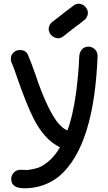

<svg xmlns="http://www.w3.org/2000/svg" viewBox="-20 -790 577 1029"><path d="M185 109 188 108H186Q200 104 220 90Q253 67 276 37Q277 37 277 36Q277 35 278 34Q287 25 301 -1Q216 -41 157 -161Q119 -238 73 -371Q53 -430 45 -448Q38 -461 38 -474Q38 -501 62 -516Q74 -522 87 -522Q117 -522 129 -498Q150 -448 168 -396Q225 -225 279 -147Q282 -141 287 -137L288 -134Q296 -125 303.5 -118Q311 -111 317 -105Q321 -103 323 -101Q330 -96 341 -91Q368 -158 387 -287L389 -302Q401 -396 405 -491Q407 -512 420 -526Q433 -540 454 -540Q473 -540 488 -526Q503 -512 503 -491Q485 -7 298 154Q217 219 111 219Q40 219 40 169Q40 150 54 135Q68 120 89 120Q102 121 129 121Q154 118 185 109ZM400 -657 397 -655H396Q389 -649 381 -644Q380 -643 380 -642Q377 -640 375 -639Q345 -615 315 -592Q304 -585 292 -585Q285 -585 278 -587Q258 -594 248 -610Q241 -622 241 -635Q241 -641 243 -648Q249 -666 266 -677Q278 -686 291 -696Q295 -699 297 -701L313 -713L317 -717Q347 -740 378 -763Q389 -770 401 -770Q407 -770 414 -768Q434 -762 444 -745Q451 -734 451 -721Q451 -715 449 -708Q443 -689 427 -679Q414 -669 402 -659Z"/></svg>

Font: Bad Comic
Style: Regular
Weight: 400
Designer: GGBotNet
Foundry: f0n7
Version: 0.9